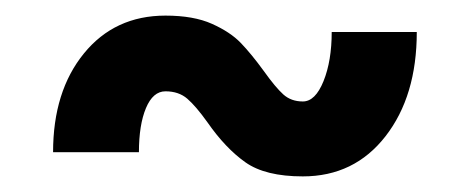

<svg xmlns="http://www.w3.org/2000/svg" viewBox="-20 -370 600 246"><path d="M246 -213Q231 -234 220 -243.5Q209 -253 192 -253Q176 -253 167 -231.5Q158 -210 158 -175H48Q48 -253 87.5 -301.5Q127 -350 192 -350Q228 -350 251.5 -339.5Q275 -329 288.5 -315Q302 -301 318 -279Q333 -258 343 -249Q353 -240 368 -240Q384 -240 394.5 -266Q405 -292 405 -329H514Q514 -247 474 -195.5Q434 -144 368 -144Q320 -144 294.5 -162Q269 -180 246 -213Z"/></svg>

Font: Hanken Grotesk ExtraBold
Style: Regular
Weight: 800
Designer: Alfredo Marco Pradil
Foundry: Hanken Design Co.
Version: Version 3.014